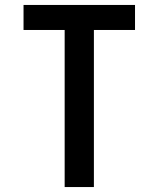

<svg xmlns="http://www.w3.org/2000/svg" viewBox="-20 -755 640 775"><path d="M241 0V-634H75V-735H525V-634H359V0Z"/></svg>

Font: R Plex Mono
Style: Bold
Weight: 700
Monospace: yes
Designer: Belleve Invis
Foundry: Belleve Invis
Version: Version 31.8.0